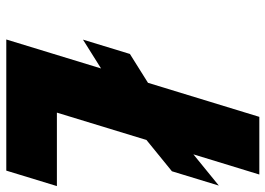

<svg xmlns="http://www.w3.org/2000/svg" viewBox="-140 -726 865 626"><g transform="rotate(90 293.0 -412.5)"><path d="M108.7 -250 202.7 -309 108.2 0H535.8L586.2 -165H346.7L435.9 -457L537.9 -540L584.6 -693L482.7 -610L548.5 -825H360.5L249.5 -462L155.4 -403Z"/></g></svg>

Font: Hussar
Style: BdSuprConOblThree
Weight: 700
Foundry: Cannot Into Space Fonts
Version: Version 2.00